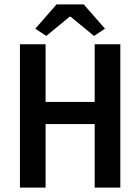

<svg xmlns="http://www.w3.org/2000/svg" viewBox="-20 -856 640 876"><path d="M71 0V-654H188V-391H412V-654H529V0H412V-290H188V0ZM191 -692 141 -725 238 -836H362L459 -725L409 -692L302 -780H298Z"/></svg>

Font: Source Code Pro ExtraLight SemiBold
Style: Regular
Weight: 600
Monospace: yes
Version: Version 1.018;hotconv 1.0.116;makeotfexe 2.5.65601